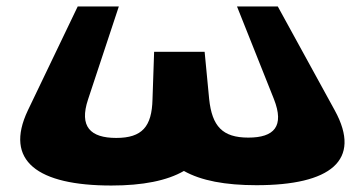

<svg xmlns="http://www.w3.org/2000/svg" viewBox="-20 -556 1119 593"><path d="M347 -536H220L66 -215C-8 -59 96 17 324 17C421 17 496 2 548 -28C601 2 676 16 772 16C1000 16 1099 -60 1014 -215L838 -536H712L826 -250C859 -166 827 -131 747 -131C667 -131 635 -166 626 -250L612 -396H456L451 -249C449 -165 419 -130 339 -130C259 -130 224 -165 252 -249Z"/></svg>

Font: Hussar Milosc
Style: Bold
Weight: 700
Foundry: Cannot Into Space Fonts
Version: Version 1.02